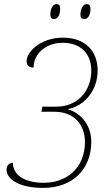

<svg xmlns="http://www.w3.org/2000/svg" viewBox="-20 -908 542 938"><path d="M392 -815C412 -815 422 -838 422 -865C422 -882 416 -888 404 -888C383 -888 373 -860 373 -837C373 -820 381 -815 392 -815ZM244 -815C264 -815 274 -838 274 -865C274 -882 268 -888 256 -888C235 -888 226 -860 226 -837C226 -820 233 -815 244 -815ZM191 10C336 10 426 -83 426 -215C426 -295 377 -355 312 -374V-375C395 -391 457 -469 457 -563C457 -662 393 -724 288 -724C176 -724 110 -653 110 -610C110 -588 122 -578 144 -578C144 -645 204 -699 286 -699C376 -699 426 -644 426 -563C426 -463 358 -387 256 -387H187L182 -362H246C346 -362 395 -294 395 -215C395 -87 306 -15 194 -15C97 -15 43 -55 43 -113C26 -112 12 -101 12 -80C12 -31 76 10 191 10Z"/></svg>

Font: Noto Serif SemiCondensed Thin
Style: Italic
Weight: 100
Width: 4
Italic angle: -12°
Designer: Monotype Design Team
Foundry: Monotype Imaging Inc.
Version: Version 2.013